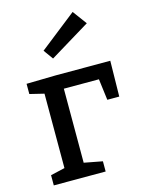

<svg xmlns="http://www.w3.org/2000/svg" viewBox="-122 -889 729 962"><g transform="rotate(-15 243.0 -407.5)"><path d="M35 -527 187 -530H470L467 -345H405L391 -455H209V-71L304 -53V0H35V-53L109 -70V-456L35 -474ZM405 -742 196 -615 160 -665 351 -815Z"/></g></svg>

Font: Bitter Pro Medium
Style: Regular
Weight: 500
Designer: Sol Matas, and Bitter project Authors
Foundry: Sol Matas
Version: Version 1.010